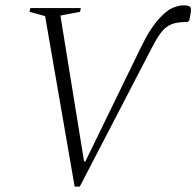

<svg xmlns="http://www.w3.org/2000/svg" viewBox="-20 -690 731 715"><path d="M546 -513 277 5H258L148 -630L90 -646L93 -660H281L278 -646L205 -632L293 -89H298L501 -506Q520 -546 538 -574.5Q556 -603 573 -621Q599 -650 621.5 -660Q644 -670 663 -670Q684 -670 688.5 -664Q693 -658 690 -641L685 -614L678 -608H673Q638 -608 617 -599Q596 -590 580 -569Q564 -548 546 -513Z"/></svg>

Font: Spectral SC ExtraLight
Style: Italic
Weight: 275
Italic angle: -10°
Designer: Jean-Baptiste Levee
Foundry: Production Type
Version: Version 2.001